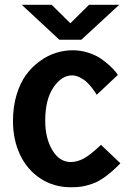

<svg xmlns="http://www.w3.org/2000/svg" viewBox="-20 -771 553 802"><path d="M464.8 -468.8 472.2 -458 383.8 -375Q381.8 -378.4 378.7 -383.8Q375.5 -389.2 364.7 -403.1Q354 -417 342.8 -427.7Q331.5 -438.5 314.5 -447.3Q297.4 -456.1 280.8 -456.1Q237.3 -456.1 203.1 -405.8Q168.9 -355.5 168.9 -266.1Q168.9 -193.8 198.5 -144Q228 -94.2 275.9 -94.2Q300.8 -94.2 327.9 -107.9Q355 -121.6 401.9 -166L482.9 -88.9Q450.2 -55.2 420.9 -33.7Q391.6 -12.2 365 -3.2Q338.4 5.9 319.8 8.5Q301.3 11.2 275.9 11.2Q204.6 11.2 148.9 -25.4Q93.3 -62 63.7 -124.8Q34.2 -187.5 34.2 -266.1Q34.2 -325.2 49.3 -375.2Q64.5 -425.3 89.4 -459Q114.3 -492.7 147 -516.1Q179.7 -539.6 214.1 -550.3Q248.5 -561 283.2 -561Q317.9 -561 349.9 -550.5Q381.8 -540 403.1 -524.9Q424.3 -509.8 440.7 -494.4Q457 -479 464.8 -468.8ZM319.8 -605H228L70.8 -751H195.8L273.9 -673.8L352.1 -751H478Z"/></svg>

Font: Junction Bold
Style: Bold
Weight: 700
Designer: Caroline Hadilaksono
Foundry: Caroline Hadilaksono
Version: Version 001.001